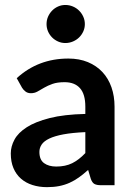

<svg xmlns="http://www.w3.org/2000/svg" viewBox="-20 -764 548 792"><path d="M24.5 0ZM396.5 0Q379 0 369.5 -5.2Q360 -10.5 354.5 -26.5L343.5 -63Q324 -45.5 305.5 -32.2Q287 -19 267 -10Q247 -1 224.2 3.5Q201.5 8 174 8Q141.5 8 114 -0.8Q86.5 -9.5 66.5 -27Q46.5 -44.5 35.5 -70.5Q24.5 -96.5 24.5 -131Q24.5 -160 39.8 -188.2Q55 -216.5 90.5 -239.2Q126 -262 185 -277Q244 -292 332 -294V-324Q332 -375.5 310 -400.2Q288 -425 246.5 -425Q216.5 -425 196.8 -418Q177 -411 162 -402.2Q147 -393.5 134.8 -386.5Q122.5 -379.5 107.5 -379.5Q94.5 -379.5 85.5 -386.2Q76.5 -393 71 -402L49 -441.5Q137.5 -522.5 262 -522.5Q307 -522.5 342.5 -507.8Q378 -493 402.5 -466.8Q427 -440.5 439.8 -404Q452.5 -367.5 452.5 -324V0ZM212 -77Q250 -77 277.8 -90.8Q305.5 -104.5 332 -132.5V-219Q278 -216.5 241.8 -209.8Q205.5 -203 183.5 -192.5Q161.5 -182 152 -168Q142.5 -154 142.5 -137.5Q142.5 -105 161.8 -91Q181 -77 212 -77ZM330 -664.5Q330 -648.5 323.5 -634.2Q317 -620 306.2 -609.5Q295.5 -599 280.8 -592.8Q266 -586.5 249.5 -586.5Q233.5 -586.5 219.5 -592.8Q205.5 -599 195 -609.5Q184.5 -620 178.2 -634.2Q172 -648.5 172 -664.5Q172 -681 178.2 -695.2Q184.5 -709.5 195 -720.2Q205.5 -731 219.5 -737.2Q233.5 -743.5 249.5 -743.5Q266 -743.5 280.8 -737.2Q295.5 -731 306.2 -720.2Q317 -709.5 323.5 -695.2Q330 -681 330 -664.5Z"/></svg>

Font: Lato
Style: Bold
Weight: 700
Designer: Lukasz Dziedzic
Foundry: tyPoland Lukasz Dziedzic
Version: Version 2.007; 2014-02-27